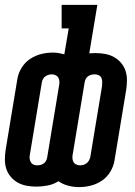

<svg xmlns="http://www.w3.org/2000/svg" viewBox="-32 -755 552 785"><path d="M291 10Q268 10 246 4Q224 -2 207 -14Q186 -1 162.5 3.5Q139 8 117 8Q97 8 77.5 4.5Q58 1 41.5 -8Q25 -17 12.5 -31.5Q0 -46 -6 -64Q-12 -82 -12 -102Q-12 -122 -9 -142L39 -432Q43 -456 56.5 -478Q70 -500 91 -514Q112 -528 136 -534Q160 -540 184 -540Q196 -540 208 -538Q220 -536 231 -533L249 -639H220V-735H366L333 -537Q340 -537 346 -537.5Q352 -538 358 -538Q378 -538 397.5 -534.5Q417 -531 433.5 -522Q450 -513 462.5 -498.5Q475 -484 481 -466Q487 -448 487 -428Q487 -408 484 -388L436 -98Q432 -74 418.5 -52Q405 -30 384 -16Q363 -2 339 4Q315 10 291 10ZM119 -79Q126 -79 133 -80.5Q140 -82 146.5 -86.5Q153 -91 156.5 -98Q160 -105 161 -112L209 -402Q211 -410 211 -419Q211 -428 207.5 -435.5Q204 -443 196.5 -447Q189 -451 180 -451Q173 -451 166 -449Q159 -447 153 -442.5Q147 -438 143.5 -431.5Q140 -425 139 -418L91 -128Q89 -120 89 -111Q89 -102 92.5 -94.5Q96 -87 103 -83Q110 -79 119 -79ZM295 -79Q302 -79 309 -81Q316 -83 322 -87.5Q328 -92 331.5 -98.5Q335 -105 337 -112L385 -402Q386 -410 386 -419Q386 -428 383 -435.5Q380 -443 372.5 -447Q365 -451 356 -451Q349 -451 342 -449.5Q335 -448 328.5 -443.5Q322 -439 318.5 -432Q315 -425 314 -418L266 -128Q264 -120 264 -111Q264 -102 267.5 -94.5Q271 -87 278.5 -83Q286 -79 295 -79Z"/></svg>

Font: Iosevka Slab
Style: Bold Italic
Weight: 700
Italic angle: -9°
Monospace: yes
Designer: Belleve Invis
Foundry: Belleve Invis
Version: Version 11.1.0; ttfautohint (v1.8.3)